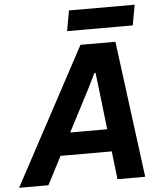

<svg xmlns="http://www.w3.org/2000/svg" viewBox="-99 -968 865 1021"><g transform="rotate(-5 333.5 -458.0)"><path d="M-38.7 0 352.6 -729H539.1L634.4 0H486.4L429.9 -487.3L419.4 -573.6H413.6L371.6 -488.7L117.6 0ZM182.4 -150 240.7 -269.4H470.4L482.1 -150ZM288.1 -807.7 307.7 -916.4H658.1L638.6 -807.7Z"/></g></svg>

Font: Mona Sans ExtraLight
Style: Italic
Weight: 200
Italic angle: -11.6951°
Designer: Deni Anggara
Foundry: GitHub
Version: Version 2.000